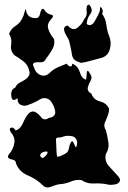

<svg xmlns="http://www.w3.org/2000/svg" viewBox="-20 -822 555 833"><path d="M162.1 -21.5Q135.7 -46.4 100.6 -61Q64.5 -75.7 49.8 -111.8Q48.8 -127 35.2 -129.4Q20.5 -131.8 15.6 -137.7Q14.6 -139.6 14.6 -142.1Q14.6 -143.1 14.6 -144.5Q15.6 -148.9 21.5 -155.8Q38.1 -175.8 42 -201.2Q43 -205.6 43 -210Q43 -230.5 27.3 -247.6Q22.5 -256.3 22.5 -261.2Q22.5 -266.6 28.3 -268.1Q29.3 -268.6 31.2 -268.6Q40 -268.6 47.9 -255.9Q69.3 -262.7 80.1 -289.1Q90.8 -315.4 106.4 -332Q115.2 -337.9 122.1 -338.4Q128.9 -338.4 134.8 -335Q148.4 -327.1 159.2 -312.5Q166 -304.2 174.8 -304.2Q182.6 -304.2 191.4 -310.1Q219.7 -314.5 219.7 -335Q219.7 -338.9 218.8 -343.3Q211.9 -371.1 196.3 -387.7Q184.6 -396.5 172.9 -396.5Q162.1 -396.5 151.4 -389.6Q127 -375 105.5 -368.2Q96.7 -363.3 86.9 -363.3Q79.1 -363.3 71.3 -366.7Q56.6 -373 56.6 -388.7Q56.6 -392.1 56.6 -396Q45.9 -388.2 40 -388.2Q31.2 -388.2 29.3 -404.3Q28.3 -408.2 28.3 -412.1Q28.3 -434.1 45.9 -441.9Q51.8 -457 69.3 -465.3Q86.9 -473.6 98.6 -484.4Q104.5 -490.2 107.4 -498Q108.4 -501 108.4 -504.9Q108.4 -509.8 106.4 -516.1Q100.6 -542 81.1 -556.2Q62.5 -570.3 42 -583Q27.3 -598.6 27.3 -618.2Q27.3 -623 28.3 -627.9Q29.3 -634.3 29.3 -640.6Q29.3 -658.7 19.5 -674.8Q26.4 -696.3 47.9 -710Q69.3 -723.6 78.1 -746.1Q82 -751.5 85.9 -767.6Q89.8 -781.7 91.8 -781.7Q92.8 -781.7 92.8 -781.2Q93.8 -762.2 105.5 -752.4Q116.2 -743.7 131.8 -743.7Q133.8 -743.7 136.7 -743.7H137.7Q149.4 -743.7 153.3 -760.7Q157.2 -778.3 163.1 -783.2Q164.1 -784.2 166 -784.2Q167 -784.2 168.9 -782.7Q171.9 -780.8 177.7 -772Q187.5 -761.2 202.1 -758.3Q207 -757.3 209 -754.4Q210 -753.9 210 -753.4Q210 -752.9 210 -752.4Q210 -746.6 200.2 -736.8Q187.5 -722.7 187.5 -708Q187.5 -701.2 190.4 -693.8Q198.2 -671.4 213.9 -653.8Q215.8 -646.5 215.8 -639.2Q215.8 -622.6 206.1 -606.4Q192.4 -583 177.7 -564.5Q171.9 -551.8 157.2 -551.8Q155.3 -551.8 153.3 -551.8Q147.5 -552.2 143.6 -552.2Q132.8 -552.2 127 -548.8Q124 -546.9 123 -542.5Q123 -538.1 127.9 -528.8Q135.7 -502.9 158.2 -495.6Q164.1 -493.7 168.9 -493.7Q184.6 -493.7 199.2 -509.3Q213.9 -522.9 233.4 -531.2Q253.9 -539.6 269.5 -545.9Q274.4 -537.1 283.2 -534.2Q285.2 -533.7 287.1 -533.7Q293 -533.7 293 -545.4Q316.4 -538.6 326.2 -509.3Q335 -480 353.5 -476.6Q355.5 -487.3 356.4 -506.3Q357.4 -514.6 360.4 -514.6Q364.3 -514.6 371.1 -501.5Q377 -493.2 377 -484.9Q377 -478 373 -471.7Q364.3 -457 361.3 -443.4Q360.4 -440.4 360.4 -437.5Q360.4 -433.1 362.3 -429.2Q364.3 -422.4 376 -416.5Q385.7 -389.2 413.1 -382.3Q439.5 -376 452.1 -353.5Q453.1 -348.6 453.1 -344.2Q453.1 -339.8 452.1 -335.9Q450.2 -327.1 447.3 -319.3Q440.4 -304.2 434.6 -289.1Q432.6 -283.7 432.6 -277.8Q432.6 -267.6 439.5 -256.8Q446.3 -231 450.2 -204.6Q451.2 -198.7 451.2 -192.9Q451.2 -172.9 439.5 -153.8Q437.5 -146 437.5 -138.7Q437.5 -118.2 452.1 -101.6Q472.7 -79.1 490.2 -60.1Q498 -51.8 500 -45.4Q501 -42.5 501 -40Q500 -37.1 499 -34.7Q494.1 -23.4 473.6 -21Q466.8 -20 460.9 -20Q449.2 -20 439.5 -23.4Q420.9 -26.4 402.3 -26.4Q394.5 -26.4 385.7 -25.9Q383.8 -25.9 380.9 -25.9Q355.5 -25.9 334 -40.5Q328.1 -41.5 321.3 -41.5Q305.7 -41.5 291 -35.6Q270.5 -26.9 250 -23.9Q229.5 -23.4 204.1 -12.7Q195.3 -8.8 186.5 -8.8Q172.9 -8.8 162.1 -21.5ZM178.7 -146.5Q186.5 -155.8 186.5 -160.6Q186.5 -165 179.7 -164.6Q178.7 -164.6 177.7 -164.6Q161.1 -163.1 155.3 -152.8Q154.3 -150.9 154.3 -148.4Q154.3 -147 154.3 -145.5Q156.2 -141.1 162.1 -137.2Q164.1 -136.7 165 -136.7Q168 -136.7 170.9 -139.6Q175.8 -143.1 178.7 -146.5ZM256.8 -151.9Q276.4 -159.2 279.3 -179.7Q282.2 -200.7 293 -210.4Q299.8 -203.6 305.7 -188.5Q308.6 -183.1 309.6 -183.1Q312.5 -183.1 314.5 -199.7Q314.5 -200.2 314.5 -200.7Q314.5 -225.6 293 -231Q283.2 -232.9 275.4 -232.9Q262.7 -232.9 252 -228.5Q246.1 -225.6 237.3 -225.6Q236.3 -225.6 235.4 -225.6Q224.6 -225.6 222.7 -218.8Q223.6 -199.7 224.6 -180.2Q224.6 -161.1 227.5 -142.6Q228.5 -142.6 231.4 -142.6Q237.3 -142.6 242.2 -145Q250 -148.4 256.8 -151.9ZM322.3 -552.7Q294.9 -560.5 292 -586.4Q288.1 -612.3 282.2 -634.3Q281.2 -646.5 269.5 -665Q257.8 -683.1 257.8 -696.3Q257.8 -702.1 261.7 -706.1Q265.6 -710 274.4 -710.9Q287.1 -695.8 299.8 -695.8Q308.6 -695.8 316.4 -702.1Q337.9 -718.8 345.7 -740.2Q356.4 -749.5 356.4 -768.6Q356.4 -772.5 355.5 -776.4Q355.5 -780.3 355.5 -783.7Q355.5 -801.3 366.2 -802.2Q377.9 -790 377.9 -777.8Q377.9 -769 371.1 -760.3Q356.4 -739.7 356.4 -717.8Q362.3 -712.9 369.1 -712.9Q380.9 -712.9 391.6 -731Q408.2 -758.8 413.1 -775.4Q413.1 -791.5 417 -791.5Q418.9 -791.5 420.9 -787.1Q425.8 -779.8 425.8 -772.9Q425.8 -767.6 422.9 -762.2Q438.5 -740.7 441.4 -714.8Q444.3 -688.5 454.1 -664.1Q460 -649.4 460 -632.8Q460 -622.1 457 -611.3Q451.2 -583 424.8 -572.3Q401.4 -566.4 377.9 -559.6Q354.5 -552.7 332 -549.3Q330.1 -549.8 327.1 -550.8Q325.2 -551.3 322.3 -552.7Z"/></svg>

Font: Brazier Flame
Style: Regular
Weight: 400
Designer: Walter E Stewart
Version: 0.1